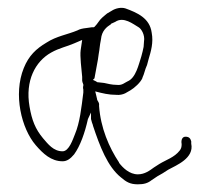

<svg xmlns="http://www.w3.org/2000/svg" viewBox="-20 -497 554 500"><path d="M42 -320C14 -251 36 -162 73 -119C92 -97 113 -77 143 -77C154 -77 163 -83 173 -95C189 -117 201 -151 209 -187C209 -187 217 -204 217 -204C217 -204 217 -187 217 -187C219 -180 220 -175 222 -171V-170C240 -116 260 -63 295 -35C309 -23 319 -17 339 -17C355 -17 365 -20 375 -28L390 -38L404 -46L418 -55C440 -67 486 -85 478 -123V-129C476 -136 473 -141 463 -141C455 -141 451 -133 453 -122V-121C453 -115 452 -110 448 -105C434 -87 413 -81 395 -70L381 -61C370 -53 357 -43 339 -43C317 -43 300 -60 290 -73V-74C264 -113 242 -164 238 -221V-223C239 -229 235 -233 233 -237V-238C231 -246 230 -252 228 -259C247 -254 263 -250 283 -250C291 -249 300 -251 306 -254L320 -262C330 -268 346 -282 351 -294V-295C356 -305 357 -315 363 -328L367 -343C373 -363 380 -386 375 -412C370 -450 337 -464 307 -475C295 -479 280 -475 271 -469L259 -462C255 -459 252 -456 246 -451C238 -444 235 -436 226 -427L224 -426H219L205 -424C195 -423 187 -421 182 -418C156 -407 127 -403 101 -386C74 -370 55 -352 42 -320ZM194 -287C194 -285 195 -282 197 -277V-274C196 -271 196 -267 197 -264V-256C192 -216 188 -178 175 -147C170 -135 160 -103 143 -103C119 -103 105 -122 92 -137C72 -161 63 -184 57 -219C45 -287 72 -337 113 -360C134 -372 155 -376 173 -384L194 -393L190 -366C188 -351 192 -317 194 -297ZM173 -96C173 -96 173 -95 173 -95C173 -95 173 -96 173 -96ZM222 -289 226 -293C229 -308 232 -325 235 -342L237 -356C240 -372 239 -375 243 -395C245 -417 258 -427 269 -434V-435L280 -440C302 -455 327 -434 341 -426C348 -422 358 -406 355 -389L354 -375C352 -366 351 -360 348 -350C341 -329 334 -294 312 -285C305 -282 298 -274 284 -276C271 -276 261 -279 251 -281L233 -283C230 -286 225 -287 222 -289ZM251 -281ZM260 -458C260 -458 259 -458 259 -458C259 -458 260 -458 260 -458ZM404 -46C404 -46 404 -45 404 -45C404 -45 404 -46 404 -46ZM447 -72C447 -72 446 -72 446 -72C446 -72 447 -72 447 -72Z"/></svg>

Font: Stray Cat
Style: LtCn
Weight: 300
Version: Version 1.0